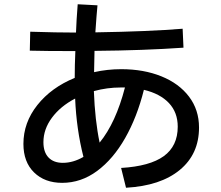

<svg xmlns="http://www.w3.org/2000/svg" viewBox="-20 -836 1040 902"><path d="M915 -237Q915 -112 824.5 -37.5Q734 37 572 46L549 -47Q684 -55 749.5 -102.5Q815 -150 815 -241Q815 -308 773.5 -352Q732 -396 656 -414Q624 -286 568 -187.5Q512 -89 436.5 -33Q361 23 272 23Q190 23 140 -26Q90 -75 90 -160Q90 -260 155.5 -342.5Q221 -425 331 -470Q331 -530 334 -596Q190 -596 120 -598L122 -687Q248 -683 337 -683Q339 -740 345 -816L438 -811Q434 -771 428 -684Q679 -688 838 -701L842 -612Q656 -599 424 -597Q422 -527 422 -497Q484 -511 550 -511Q655 -511 738 -477.5Q821 -444 868 -382Q915 -320 915 -237ZM567 -425H547Q483 -425 421 -408Q426 -271 448 -166Q524 -259 567 -425ZM275 -71Q324 -71 372 -99Q339 -229 333 -373Q264 -337 224 -283Q184 -229 184 -168Q184 -121 208 -96Q232 -71 275 -71Z"/></svg>

Font: IBM Plex Sans JP Medium
Style: Regular
Weight: 500
Designer: Mike Abbink; Paul van der Laan; Pieter van Rosmalen; Wujin Sim; Yejin Wi; Jinhee Kim; Boomi Park; Yona Kim; Kichan Ma
Foundry: Sandoll Inc.
Version: Version 1.001